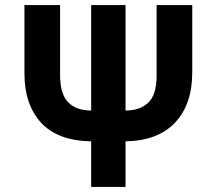

<svg xmlns="http://www.w3.org/2000/svg" viewBox="-20 -734 851 754"><path d="M338 0V-179Q207 -181 141.5 -252Q76 -323 76 -446V-714H216V-439Q216 -365 247.5 -332.5Q279 -300 338 -300V-714H473V-300Q530 -300 562.5 -331Q595 -362 595 -437V-714H735V-450Q735 -324 667.5 -252.5Q600 -181 473 -179V0Z"/></svg>

Font: Noto Sans SemiCondensed
Style: Bold
Weight: 700
Width: 4
Designer: Monotype Design Team
Foundry: Monotype Imaging Inc.
Version: Version 2.013; ttfautohint (v1.8.4.7-5d5b)